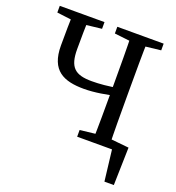

<svg xmlns="http://www.w3.org/2000/svg" viewBox="-151 -789 1007 1098"><g transform="rotate(20 352.5 -240.5)"><path d="M551 0H637.5L581 -40.8L608.2 188.1H665.4L671.2 -41.7L551 -53.8V0ZM373.8 0H656.6V-40.8L525.6 -55.8H505.1L373.8 -40.8V0ZM316.2 -270.1C380.9 -270.1 452.7 -283.4 514.7 -297.8V-344.1C440 -330.8 389.5 -326.7 342.9 -326.7C240.2 -326.7 202.5 -361 202.5 -471.3C202.5 -537.7 203.5 -604 205.5 -669.3H111.4C109.3 -602.2 108.2 -528.3 108.2 -458.6C108.2 -306 193 -270.1 316.2 -270.1ZM465.2 0H565.6C562.6 -103 562.6 -207 562.6 -310V-359.3C562.6 -464.3 562.6 -568.3 565.6 -669.3H465.2C468.2 -566.3 468.2 -462.3 468.2 -359.3V-313.2C468.2 -205 468.2 -101 465.2 0ZM24.4 -628.5 145 -613.5H165.3L296.6 -628.5V-669.3H24.4V-628.5ZM374.6 -628.5 505.1 -613.5H525.6L656.6 -628.5V-669.3H374.6V-628.5Z"/></g></svg>

Font: Source Serif Variable
Style: Regular
Weight: 389
Designer: Frank Grießhammer
Foundry: Adobe Systems Incorporated
Version: Version 3.001;hotconv 1.0.111;makeotfexe 2.5.65597